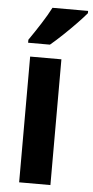

<svg xmlns="http://www.w3.org/2000/svg" viewBox="-54 -799 404 832"><g transform="rotate(5 147.5 -383.0)"><path d="M198 0H62V-547H198ZM295 -756Q280 -738 253 -710Q226 -682 196.5 -654Q167 -626 143 -606H48V-619Q73 -655 98 -694Q123 -733 140 -766H295Z"/></g></svg>

Font: Noto Sans Lao Condensed
Style: Bold
Weight: 700
Width: 3
Designer: Monotype Design Team
Foundry: Monotype Imaging Inc.
Version: Version 2.003; ttfautohint (v1.8.4.7-5d5b)